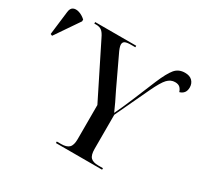

<svg xmlns="http://www.w3.org/2000/svg" viewBox="-341 -911 1147 1102"><g transform="rotate(30 232.5 -360.5)"><path d="M149 0V-10H178Q213 -10 229.5 -25.5Q246 -41 246 -82V-308L74 -653Q60 -683 46 -693.5Q32 -704 10 -704H-3V-714H269V-704H242Q213 -704 201 -698Q189 -692 189 -676Q189 -659 208 -621L296 -435Q329 -370 352 -317Q363 -340 378 -373Q393 -406 406 -438L469 -590Q499 -661 523.5 -690.5Q548 -720 590 -720Q622 -720 638.5 -703Q655 -686 655 -660Q655 -618 616 -607Q611 -624 600 -634.5Q589 -645 567 -645Q539 -645 517 -622Q495 -599 463 -531L358 -308V-82Q358 -41 373.5 -25.5Q389 -10 424 -10H455V0ZM-178 -522 -190 -527 -171 -683Q-168 -710 -152 -717.5Q-136 -725 -113.5 -718Q-91 -711 -70 -692V-680Z"/></g></svg>

Font: Noto Serif Display SemiCondensed Medium
Style: Regular
Weight: 500
Width: 4
Designer: Monotype Design Team
Foundry: Monotype Imaging Inc.
Version: Version 2.009